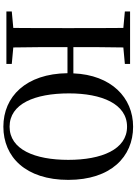

<svg xmlns="http://www.w3.org/2000/svg" viewBox="145 -938 811 1141"><g transform="rotate(90 550.5 -367.5)"><path d="M733 -19C597 -19 535 -168 535 -372C535 -566 597 -717 733 -717C868 -717 930 -566 930 -368C930 -168 868 -19 733 -19ZM733 18C913 18 1049 -115 1049 -368C1049 -620 912 -753 733 -753C560 -753 425 -623 416 -398H260C260 -499 260 -598 262 -695L360 -704V-735H48V-704L146 -695C147 -595 147 -495 147 -393V-342C147 -241 147 -140 146 -41L48 -32V0H360V-32L262 -41C260 -139 260 -240 260 -363H415C418 -116 554 18 733 18Z"/></g></svg>

Font: Noto Serif SC SemiBold
Style: Regular
Weight: 600
Designer: Ryoko NISHIZUKA 西塚涼子 (kana & ideographs); Frank Grießhammer (Latin, Greek & Cyrillic); Wenlong ZHANG 张文龙 (bopomofo); San
Foundry: Adobe
Version: Version 2.001;hotconv 1.1.0;makeotfexe 2.6.0